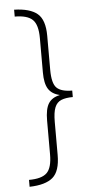

<svg xmlns="http://www.w3.org/2000/svg" viewBox="-59 -750 467 944"><g transform="rotate(-5 174.5 -278.0)"><path d="M48 125Q111 125 136.5 100Q162 75 162 9V-158Q162 -215 179 -242Q196 -269 234 -277V-278Q196 -287 179 -314Q162 -341 162 -395V-565Q162 -631 136 -656Q110 -681 48 -681V-715Q126 -713 162.5 -682.5Q199 -652 199 -573V-405Q199 -338 221.5 -316Q244 -294 298 -294V-262Q263 -262 241 -253Q219 -244 209 -219.5Q199 -195 199 -148V15Q199 95 163 126Q127 157 48 159Z"/></g></svg>

Font: Noto Sans Lao ExtraCondensed ExtraLight
Style: Regular
Weight: 200
Width: 2
Designer: Monotype Design Team
Foundry: Monotype Imaging Inc.
Version: Version 2.003; ttfautohint (v1.8.4.7-5d5b)